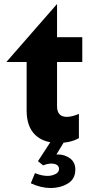

<svg xmlns="http://www.w3.org/2000/svg" viewBox="-20 -708 446 966"><path d="M273 11Q335 11 377 -13V-135Q342 -120 316 -120Q267 -120 267 -174V-396H394V-521H267V-688L12 -396H114V-152Q114 -72 156 -30.5Q198 11 273 11ZM306 0H238L171 103L197 124Q220 115 238 115Q256 115 266.5 122Q277 129 277 142Q277 159 258.5 168Q240 177 220 177Q190 177 156 163L135 214Q186 238 235 238Q283 238 321 215.5Q359 193 359 145Q359 108 332 88.5Q305 69 271 69H264Z"/></svg>

Font: Geom
Style: Bold
Weight: 700
Version: Version 1.102